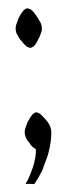

<svg xmlns="http://www.w3.org/2000/svg" viewBox="-46 -485 223 620"><g transform="rotate(-5 65.5 -175.5)"><path d="M109.4 -57.6Q109.4 -62.5 108.4 -67.4Q107.4 -72.3 105.5 -78.1Q102.5 -83 99.6 -88.9Q96.7 -93.8 92.8 -98.6Q88.9 -103.5 85.9 -107.4Q83 -111.3 79.1 -115.2Q75.2 -119.1 71.3 -120.1Q68.4 -122.1 66.4 -122.1Q66.4 -122.1 66.4 -122.1Q66.4 -122.1 66.4 -122.1Q63.5 -122.1 59.6 -120.1Q56.6 -119.1 52.7 -115.2Q48.8 -111.3 45.9 -107.4Q43 -103.5 39.1 -97.7Q35.2 -92.8 33.2 -87.9Q30.3 -82 28.3 -77.1Q25.4 -71.3 24.4 -66.4Q23.4 -61.5 23.4 -57.6Q23.4 -57.6 23.4 -57.6Q23.4 -57.6 23.4 -57.6Q23.4 -50.8 26.4 -42Q29.3 -34.2 35.2 -26.4Q40 -16.6 44.9 -11.7Q50.8 -5.9 54.7 -3.9Q54.7 -3.9 54.7 -3.9Q54.7 -3.9 54.7 -3.9Q54.7 8.8 50.8 22.5Q46.9 37.1 41 51.8Q34.2 67.4 27.3 80.1Q20.5 93.8 11.7 105.5Q11.7 105.5 26.4 106.4Q40 108.4 40 108.4Q40 108.4 40 108.4Q40 108.4 40 108.4Q47.9 98.6 54.7 88.9Q61.5 79.1 68.4 68.4Q74.2 56.6 79.1 45.9Q85 34.2 89.8 23.4Q94.7 11.7 97.7 1Q101.6 -9.8 103.5 -19.5Q106.4 -30.3 107.4 -40Q109.4 -49.8 109.4 -57.6Q109.4 -57.6 109.4 -57.6Q109.4 -57.6 109.4 -57.6ZM108.4 -393.6Q108.4 -397.5 107.4 -402.3Q106.4 -408.2 103.5 -413.1Q101.6 -418 98.6 -423.8Q95.7 -429.7 92.8 -434.6Q89.8 -440.4 86.9 -444.3Q84 -448.2 80.1 -452.1Q76.2 -456.1 72.3 -457Q69.3 -459 66.4 -459Q66.4 -459 66.4 -459Q66.4 -459 66.4 -459Q63.5 -459 59.6 -457Q56.6 -456.1 52.7 -452.1Q48.8 -448.2 45.9 -444.3Q43 -440.4 39.1 -434.6Q35.2 -429.7 33.2 -423.8Q30.3 -418 28.3 -413.1Q25.4 -408.2 24.4 -402.3Q23.4 -397.5 23.4 -393.6Q23.4 -393.6 23.4 -393.6Q23.4 -393.6 23.4 -393.6Q23.4 -390.6 24.4 -384.8Q25.4 -379.9 28.3 -375Q30.3 -370.1 33.2 -364.3Q35.2 -359.4 39.1 -355.5Q43 -349.6 45.9 -345.7Q48.8 -341.8 52.7 -337.9Q56.6 -334 59.6 -333Q63.5 -331.1 66.4 -331.1Q66.4 -331.1 66.4 -331.1Q66.4 -331.1 66.4 -331.1Q69.3 -331.1 72.3 -333Q76.2 -334 80.1 -337.9Q84 -341.8 86.9 -345.7Q89.8 -349.6 92.8 -355.5Q95.7 -359.4 98.6 -364.3Q101.6 -370.1 103.5 -375Q106.4 -379.9 107.4 -384.8Q108.4 -390.6 108.4 -393.6Q108.4 -393.6 108.4 -393.6Q108.4 -393.6 108.4 -393.6Z"/></g></svg>

Font: AgendaMediumCondGoodkids
Style: AgendaMediumCondGoodkids
Weight: 500
Designer: ""
Version: ""